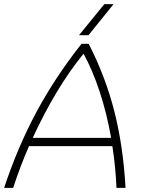

<svg xmlns="http://www.w3.org/2000/svg" viewBox="-62 -913 702 933"><path d="M484 -203H79Q36 -105 2 0H-42Q24 -199 115 -368.5Q206 -538 334 -700H369Q451 -540 494 -370.5Q537 -201 548 0H504Q500 -100 484 -203ZM478 -243Q457 -362 422.5 -467Q388 -572 344 -652Q210 -488 97 -243ZM445 -893H490L368 -742H322Z"/></svg>

Font: Krub ExtraLight
Style: Italic
Weight: 275
Italic angle: -8°
Designer: Ekaluck Peanpanawate
Foundry: Cadson Demak Co.,Ltd.
Version: Version 1.000; ttfautohint (v1.6)